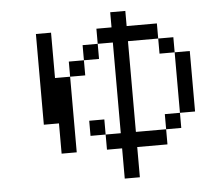

<svg xmlns="http://www.w3.org/2000/svg" viewBox="-57 -910 1113 973"><g transform="rotate(-5 500.0 -423.0)"><path d="M384.6 -615.4V-692.3H461.5V-615.4ZM384.6 -307.7H461.5V-230.8H384.6ZM538.5 -846.2H615.4V-769.2H769.2V-692.3H846.2V-615.4H923.1V-307.7H846.2V-230.8H769.2V-153.8H615.4V0H538.5V-153.8H461.5V-230.8H538.5V-692.3H461.5V-769.2H538.5ZM307.7 -538.5V-615.4H384.6V-538.5ZM307.7 -538.5V-153.8H230.8V-307.7H153.8V-769.2H230.8V-538.5ZM846.2 -615.4H769.2V-692.3H615.4V-230.8H769.2V-307.7H846.2Z"/></g></svg>

Font: Mintsoda - Lime Green 13x16
Style: Regular
Weight: 400
Designer: Mintsoda-15
Version: Version 1.0